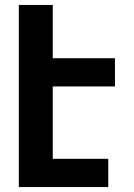

<svg xmlns="http://www.w3.org/2000/svg" viewBox="-20 -755 540 775"><path d="M56 0V-735H193V-520H444V-406H193V-114H417V0Z"/></svg>

Font: Iosevka Heavy
Style: Regular
Weight: 900
Monospace: yes
Designer: Belleve Invis
Foundry: Belleve Invis
Version: Version 32.5.0; ttfautohint (v1.8.4)